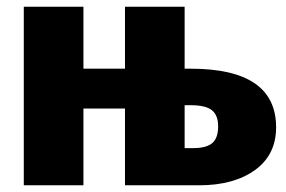

<svg xmlns="http://www.w3.org/2000/svg" viewBox="-20 -553 855 573"><path d="M549 -348Q804 -348 804 -173Q804 -91 741 -45.5Q678 0 574 0H353V-229H229V0H51V-533H229V-348H353V-533H531V-348ZM557 -111Q596 -111 613.5 -126Q631 -141 631 -176Q631 -209 612.5 -224Q594 -239 549 -239H531V-111Z"/></svg>

Font: FiraGO ExtraBold
Style: Regular
Weight: 800
Designer: bBox Type
Foundry: bBox Type GmbH
Version: Version 1.001;PS 001.001;hotconv 1.0.88;makeotf.lib2.5.64775